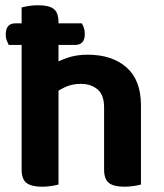

<svg xmlns="http://www.w3.org/2000/svg" viewBox="-20 -699 620 726"><path d="M38.6 -610.8H289.1Q293.7 -604.4 297.2 -593.8Q300.7 -583.2 300.7 -570.5Q300.7 -529 263.5 -529H13Q9.7 -535.3 5.7 -545.6Q1.7 -555.9 1.7 -568.5Q1.7 -610.8 38.6 -610.8ZM513 -203H373.6V-293Q373.6 -340.4 348.6 -361.2Q323.7 -381.9 285.9 -381.9Q252.8 -381.9 226.3 -369.6Q199.7 -357.2 180.7 -341.5L175.6 -454Q198.9 -467.7 233.4 -479.9Q268 -492.2 310.8 -492.2Q403.7 -492.2 458.3 -444.2Q513 -396.2 513 -300.3ZM61.8 -264H201.2V-1.3Q192.3 1.3 175.3 4.1Q158.4 7 138.5 7Q99 7 80.4 -7.1Q61.8 -21.2 61.8 -58.1ZM373.6 -263.7 513 -263.3V-1.3Q504 1.3 486.9 4.1Q469.8 7 450.2 7Q410.4 7 392 -7.1Q373.6 -21.2 373.6 -58.1ZM201.2 -192H61.8V-670.8Q70.8 -673.4 87.9 -676.3Q105 -679.1 124.9 -679.1Q165 -679.1 183.1 -665.3Q201.2 -651.5 201.2 -614.1Z"/></svg>

Font: Baloo Tamma 2
Style: Regular
Weight: 400
Designer: Divya Kowshik, Shuchita Grover and Ek Type
Foundry: Ek Type
Version: Version 1.700